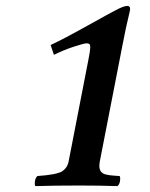

<svg xmlns="http://www.w3.org/2000/svg" viewBox="-20 -630 510 652"><path d="M212.9 -81.1 280.8 -430.2Q286.1 -457 286.6 -468.8Q286.6 -477.5 283.7 -480.2Q280.8 -482.9 274.9 -482.9Q265.1 -482.9 230.5 -471.4Q195.8 -460 163.1 -443.8L151.9 -477.1Q196.8 -498 277.3 -543Q357.9 -587.9 368.2 -592.8Q398.9 -609.9 412.1 -609.9Q421.9 -609.9 421.9 -599.6Q421.9 -596.7 420.9 -592.8Q405.8 -529.8 396 -477.1L318.8 -81.1Q317.4 -72.8 317.4 -65.9Q317.4 -61 318.4 -57.4Q319.3 -53.7 320.6 -50.8Q321.8 -47.9 324.7 -45.4Q327.6 -43 329.8 -41.3Q332 -39.6 336.7 -38.3Q341.3 -37.1 344.2 -36.4Q347.2 -35.6 353.5 -34.9Q359.9 -34.2 363.3 -33.9Q366.7 -33.7 374.5 -33Q382.3 -32.2 386.2 -32.2Q388.2 -29.8 388.2 -23.9Q388.2 -5.9 378.9 2Q316.9 0 251 0Q162.1 0 100.1 2Q98.1 -0.5 98.1 -6.3Q98.1 -24.4 106.9 -32.2Q170.4 -36.6 189.5 -47.4Q208.5 -59.1 212.9 -81.1Z"/></svg>

Font: Linux Libertine O
Style: Semibold Italic
Weight: 600
Italic angle: -11.5°
Designer: Philipp H. Poll
Foundry: Philipp H. Poll
Version: Version 5.1.2